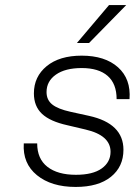

<svg xmlns="http://www.w3.org/2000/svg" viewBox="-20 -730 533 759"><path d="M479 -710 332 -560H284L411 -710ZM318 -218 246 -235Q178 -250 146 -280Q114 -310 114 -361Q114 -427 164.5 -468.5Q215 -510 303 -510Q395 -510 446.5 -464Q498 -418 492 -338H441Q441 -399 405.5 -430Q370 -461 303 -461Q238 -461 201 -435Q164 -409 164 -366Q164 -335 186.5 -317Q209 -299 259 -288L332 -272Q468 -242 468 -138Q468 -71 418.5 -31Q369 9 279 9Q183 9 126 -37.5Q69 -84 74 -163H127Q127 -102 167.5 -70.5Q208 -39 280 -39Q347 -39 382 -64Q417 -89 417 -130Q417 -195 318 -218Z"/></svg>

Font: Overused Grotesk Light
Style: Italic
Weight: 300
Italic angle: -10°
Version: Version 0.003